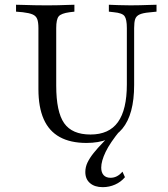

<svg xmlns="http://www.w3.org/2000/svg" viewBox="-20 -591 708 809"><path d="M412.9 197.6Q379 197.6 359.3 180.6Q339.5 163.7 339.5 133.9Q339.5 112.9 348.8 93.5Q358.1 74.2 374.6 53.6Q391.1 33.1 413.7 9.7Q436.3 -13.7 462.9 -43.5H487.9Q443.5 10.5 425 49.2Q406.5 87.9 406.5 115.3Q406.5 135.5 416.5 146.8Q426.6 158.1 446 158.1Q474.2 158.1 496 132.3L506.5 155.6Q489.5 175.8 464.9 186.7Q440.3 197.6 412.9 197.6ZM141.9 -369.4V-472.6Q141.9 -497.6 136.7 -510.9Q131.5 -524.2 117.3 -530.2Q103.2 -536.3 75.8 -539.5L47.6 -541.9V-571Q61.3 -571 81.5 -570.2Q101.6 -569.4 124.6 -569Q147.6 -568.5 171 -568.5H179H185.5Q205.6 -568.5 225.8 -569Q246 -569.4 263.7 -570.2Q281.5 -571 293.5 -571V-541.9L273.4 -539.5Q237.9 -534.7 227.4 -522.2Q216.9 -509.7 216.9 -472.6V-369.4ZM344.4 11.3Q276.6 11.3 231.5 -13.7Q186.3 -38.7 164.1 -89.1Q141.9 -139.5 141.9 -215.3V-369.4H216.9V-230.6Q216.9 -119.4 250.4 -71.8Q283.9 -24.2 361.3 -24.2Q439.5 -24.2 477 -76.6Q514.5 -129 514.5 -235.5V-369.4H545.2V-233.1Q545.2 -108.9 495.6 -48.8Q446 11.3 344.4 11.3ZM514.5 -369.4V-472.6Q514.5 -509.7 504.8 -523Q495.2 -536.3 459.7 -539.5L438.7 -541.9V-571Q454.8 -570.2 479.8 -569.4Q504.8 -568.5 529.8 -568.5Q549.2 -568.5 569.8 -569Q590.3 -569.4 608.9 -570.2Q627.4 -571 639.5 -571V-541.9L608.1 -538.7Q581.5 -536.3 567.7 -529.8Q554 -523.4 549.6 -510.5Q545.2 -497.6 545.2 -472.6V-369.4Z"/></svg>

Font: Playfair 5pt SemiExpanded Light Light
Style: Regular
Weight: 300
Version: Version 2.203